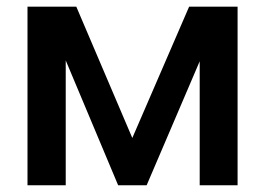

<svg xmlns="http://www.w3.org/2000/svg" viewBox="-20 -549 786 569"><path d="M330.1 0 107.9 -529.3H206.1L372.1 -140.1L540.5 -529.3H641.1L414.6 0ZM61.5 0V-529.3H174.8V0ZM571.8 0V-529.3H684.1V0Z"/></svg>

Font: Inter Cardless Tabular Medium
Style: Regular
Weight: 500
Designer: Rasmus Andersson
Foundry: rsms
Version: Version 4.000;git-4fc901f